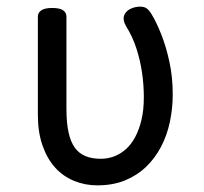

<svg xmlns="http://www.w3.org/2000/svg" viewBox="-20 -539 613 578"><path d="M273 19Q236 19 203 5.5Q170 -8 146 -34.5Q122 -61 108 -101Q94 -141 94 -193V-489Q94 -501 104.5 -508Q115 -515 137 -515Q160 -515 170 -508Q180 -501 180 -489V-211Q180 -169 186.5 -140Q193 -111 205.5 -94Q218 -77 237.5 -69Q257 -61 283 -61Q304 -61 323 -68Q342 -75 358.5 -89.5Q375 -104 387 -126.5Q399 -149 406 -178.5Q413 -208 413 -246Q413 -284 407.5 -321Q402 -358 390.5 -393.5Q379 -429 359 -461Q349 -479 353.5 -492Q358 -505 372 -512Q386 -519 402 -519Q415 -519 422.5 -513Q430 -507 437 -495Q451 -472 465.5 -435.5Q480 -399 490 -353Q500 -307 500 -255Q500 -213 491.5 -172.5Q483 -132 465 -97.5Q447 -63 420 -37Q393 -11 356.5 4Q320 19 273 19Z"/></svg>

Font: Playwrite PL
Style: Regular
Weight: 400
Designer: Veronika Burian, José Scaglione
Foundry: TypeTogether
Version: Version 1.002